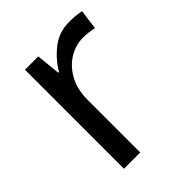

<svg xmlns="http://www.w3.org/2000/svg" viewBox="-161 -640 735 735"><g transform="rotate(-45 206.5 -273.0)"><path d="M335 -546Q350 -546 367.5 -544.5Q385 -543 398 -540L387 -459Q374 -462 358.5 -464Q343 -466 329 -466Q288 -466 252 -443.5Q216 -421 194.5 -380.5Q173 -340 173 -286V0H85V-536H157L167 -438H171Q197 -482 238 -514Q279 -546 335 -546Z"/></g></svg>

Font: Noto Sans Old North Arabian
Style: Regular
Weight: 400
Designer: Monotype Design Team
Foundry: Monotype Imaging Inc.
Version: Version 2.001; ttfautohint (v1.8.4.7-5d5b)